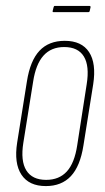

<svg xmlns="http://www.w3.org/2000/svg" viewBox="-20 -623 356 649"><path d="M135 6Q78 6 52.5 -32.5Q27 -71 38 -141L71 -348Q82 -418 113.5 -451.5Q145 -485 199 -485Q256 -485 281 -447Q306 -409 295 -338L262 -131Q251 -61 219.5 -27.5Q188 6 135 6ZM136 -15Q180 -15 206 -43.5Q232 -72 241 -132L273 -338Q283 -400 263.5 -432Q244 -464 197 -464Q153 -464 127 -435Q101 -406 92 -347L59 -141Q49 -79 69 -47Q89 -15 136 -15ZM161 -582Q157 -582 158 -586L161 -598Q162 -603 165 -603H282Q287 -603 286 -598L283 -585Q282 -582 279 -582Z"/></svg>

Font: Sofia Sans Extra Condensed Thin
Style: Italic
Weight: 250
Italic angle: -9°
Version: Version 4.100